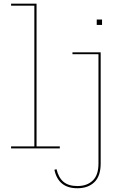

<svg xmlns="http://www.w3.org/2000/svg" viewBox="-20 -810 686 1048"><path d="M179.5 -11H306.5V0H40.5V-11H167.5V-779H40.5V-790H179.5ZM375.5 -524.5H529.5V82.5Q529.5 151 495.2 184.2Q461 217.5 402.5 217.5Q349 217.5 318 191.5Q287 165.5 277 116.5L288.5 113.5Q299.5 160 327 182.8Q354.5 205.5 402.5 205.5Q454.5 205.5 486 175.8Q517.5 146 517.5 82.5V-514H375.5ZM508 -703.5H537V-674H508Z"/></svg>

Font: Hepta Slab ExtraLight Thin
Style: Regular
Weight: 250
Version: Version 1.102